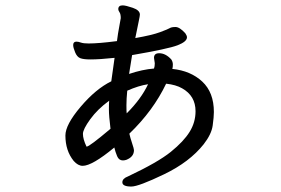

<svg xmlns="http://www.w3.org/2000/svg" viewBox="-20 -598 1040 711"><path d="M301.3 -55.2Q311 -55.2 389.2 -121.1Q383.3 -168.9 383.3 -192.9Q383.3 -216.8 384.3 -225.1Q341.3 -193.8 314.2 -156.5Q287.1 -119.1 287.1 -102.1Q287.1 -83 300.3 -55.2ZM449.2 -178.2Q502.9 -231.9 528.3 -286.1Q493.2 -280.8 451.2 -262.2Q448.2 -231.9 448.2 -208Q448.2 -183.1 449.2 -178.2ZM466.3 92.8Q433.1 92.8 433.1 77.1Q433.1 63 454.1 55.2Q564.9 2.9 612.5 -35.6Q660.2 -74.2 682.1 -109.6Q704.1 -145 704.1 -186Q704.1 -243.2 654.3 -271Q631.3 -284.2 595.2 -288.1Q547.4 -188 459 -103Q462.4 -87.9 469.2 -67.4Q476.1 -46.9 476.1 -42Q476.1 -17.1 447.3 -5.9Q439.9 -3.9 435.1 -3.9Q420.4 -3.9 413.8 -19.5Q407.2 -35.2 403.3 -51.8Q321.3 16.1 286.1 16.1Q269 16.1 252.9 -2Q222.2 -40 222.2 -96.2Q222.2 -136.2 278.6 -202.6Q335 -269 392.1 -296.9L404.3 -383.8Q349.1 -377.9 314.9 -377.9Q289.1 -377.9 277.1 -382.6Q265.1 -387.2 258.1 -404.5Q251 -421.9 251 -431.2Q251 -443.8 263.2 -443.8Q270 -443.8 279.5 -440.4Q289.1 -437 308.1 -437Q345.2 -437 413.1 -445.8Q417 -476.1 421.6 -499.5Q426.3 -522.9 427.2 -530.8Q427.2 -545.9 422.6 -552.5Q418 -559.1 418 -564Q418 -578.1 434.1 -578.1Q445.3 -578.1 471.7 -569.1Q498 -560.1 498 -543.9Q498 -539.1 493.7 -519Q489.3 -499 481 -457Q543 -467.8 573 -479Q603 -490.2 609.1 -494.1Q615.2 -498 630.1 -498Q645 -498 666 -475.1Q672.4 -465.8 672.4 -460Q672.4 -443.8 637.7 -430.4Q603 -417 469.2 -394L458 -324.2Q507.3 -340.8 550.3 -344.2Q553.2 -352.1 553.2 -363.8L550.3 -383.8Q550.3 -400.9 569.3 -400.9Q593.3 -400.9 614.3 -377.9Q620.1 -369.1 620.1 -359.1Q620.1 -349.1 618.2 -342.8Q686 -335.9 729 -295.9Q772 -255.9 772 -183.1Q772 -165 767.6 -133.1Q763.2 -101.1 734.4 -64Q682.1 2 587.6 47.4Q493.2 92.8 466.3 92.8Z"/></svg>

Font: LXGW WenKai GB Screen
Style: Regular
Weight: 400
Designer: LXGW / Fontworks Inc.
Foundry: LXGW / Fontworks Inc.
Version: Version 1.321;February 19, 2024;FontCreator 14.0.0.2901 64-b